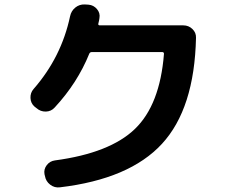

<svg xmlns="http://www.w3.org/2000/svg" viewBox="-20 -804 1040 863"><path d="M144 -318 135 -325Q118 -340 117 -363.5Q116 -387 131 -404Q256 -547 295 -731Q300 -755 318.5 -770Q337 -785 361 -784L378 -783Q401 -781 416 -763Q431 -745 427 -723Q426 -713 422 -698Q420 -690 429 -690H804Q828 -690 845 -673.5Q862 -657 861 -634Q854 -316 708 -157.5Q562 1 249 38Q225 41 205.5 26Q186 11 182 -13L180 -21Q176 -43 190 -61.5Q204 -80 227 -83Q474 -116 586.5 -224.5Q699 -333 717 -562Q717 -570 709 -570H393Q384 -570 381 -562Q328 -431 226 -321Q210 -303 186 -302.5Q162 -302 144 -318Z"/></svg>

Font: Rounded Mplus 1c Bold
Style: Bold
Weight: 700
Version: Version 1.059.20150529